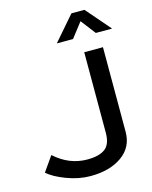

<svg xmlns="http://www.w3.org/2000/svg" viewBox="-139 -1032 900 1140"><g transform="rotate(-15 311.5 -461.5)"><path d="M453.1 -883.8 382.8 -793H283.2L413.1 -942.9H493.2L623 -793H522.9ZM80.1 -161.1Q169.9 -80.1 280.8 -80.1Q353.5 -80.1 390.1 -107.4Q426.8 -134.8 426.8 -205.1V-700.2H542V-180.2Q542 -85.9 467.3 -33Q392.6 20 273.9 20Q202.1 20 127.9 -8.1Q53.7 -36.1 16.1 -69.8Z"/></g></svg>

Font: Copperplate Sans CC Heavy
Style: Regular
Weight: 400
Designer: indestructible type*
Foundry: Cowboy Collective
Version: Version 1.000